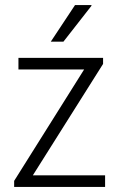

<svg xmlns="http://www.w3.org/2000/svg" viewBox="-20 -740 503 760"><path d="M181 -575H231L342 -717V-720H277ZM36 0H396V-46H110L388 -487V-511H53V-465H313L36 -24Z"/></svg>

Font: Chivo Light
Style: Regular
Weight: 300
Designer: Hector Gatti
Foundry: Omnibus-Type
Version: Version 1.003;PS 001.003;hotconv 1.0.70;makeotf.lib2.5.58329